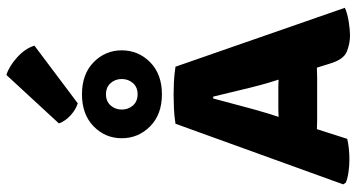

<svg xmlns="http://www.w3.org/2000/svg" viewBox="-283 -851 1142 616"><g transform="rotate(-90 288.0 -543.0)"><path d="M199 -551Q225 -555 249.2 -556Q273.5 -557 293.5 -557Q312 -557 333.5 -556Q355 -555 382 -551L571 -7.5Q553.5 0.5 526.5 4.8Q499.5 9 483 9Q455.5 9 430 -1.5Q404.5 -12 391.5 -57L330 -254Q322.5 -280 314.8 -311Q307 -342 299.8 -372.8Q292.5 -403.5 286 -430H280Q269.5 -392 256.8 -343Q244 -294 232 -254.5L150.5 0Q136 3.5 119 5.2Q102 7 83.5 7Q63.5 7 43.2 4Q23 1 10 -4.5L4.5 -13ZM212 -96.5Q205 -96.5 198.5 -96.8Q192 -97 185.2 -97.2Q178.5 -97.5 171.5 -97.5H101L150 -220H211Q217.5 -220 224.2 -220.2Q231 -220.5 237.8 -220.8Q244.5 -221 251.5 -221H314Q321 -221 327 -220.8Q333 -220.5 339 -220.2Q345 -220 352 -220H417.5L461 -97.5H388Q380.5 -97.5 374 -97.2Q367.5 -97 361 -96.8Q354.5 -96.5 347.5 -96.5ZM152.5 -723.5Q152.5 -670 190.8 -632.2Q229 -594.5 293.5 -594.5Q358 -594.5 396.2 -632.2Q434.5 -670 434.5 -723.5Q434.5 -776.5 396.2 -813.8Q358 -851 293.5 -851Q229 -851 190.8 -813.8Q152.5 -776.5 152.5 -723.5ZM244.5 -723.5Q244.5 -744.5 257.8 -759.2Q271 -774 293.5 -774Q316 -774 329.2 -759.2Q342.5 -744.5 342.5 -723.5Q342.5 -702 329.2 -687.2Q316 -672.5 293.5 -672.5Q271 -672.5 257.8 -687.2Q244.5 -702 244.5 -723.5ZM355.5 -1093.5Q383 -1085 411.8 -1059.2Q440.5 -1033.5 449.5 -1003.5L264.5 -864.5Q245 -870.5 226.5 -887Q208 -903.5 200 -925Z"/></g></svg>

Font: Signika SC
Style: Regular
Weight: 300
Designer: Anna Giedryś
Foundry: Anna Giedryś
Version: Version 2.000